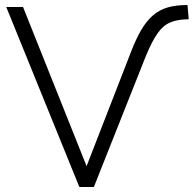

<svg xmlns="http://www.w3.org/2000/svg" viewBox="-20 -747 774 767"><path d="M297 0 5 -719H72L334 -63H318L503 -539Q523 -591 544 -627Q565 -663 591 -685.5Q617 -708 650.5 -717.5Q684 -727 729 -727L734 -670Q691 -670 661.5 -658Q632 -646 609.5 -614Q587 -582 563 -524L355 0Z"/></svg>

Font: Nunitoga
Style: Light
Weight: 300
Designer: Vernon Adams
Foundry: Vernon Adams
Version: Version 1.0